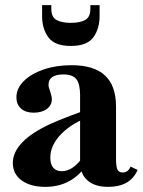

<svg xmlns="http://www.w3.org/2000/svg" viewBox="-20 -714 556 748"><path d="M401 14Q349 14 320.5 -11.5Q292 -37 292 -83V-343Q292 -387 277.5 -405.5Q263 -424 227 -424Q199 -424 184 -414Q169 -404 169 -384Q169 -379 170.5 -373Q172 -367 175 -359Q182 -338 182 -328Q182 -304 162.5 -289.5Q143 -275 111 -275Q80 -275 62 -291Q44 -307 44 -335Q44 -370 73 -398.5Q102 -427 150.5 -443.5Q199 -460 259 -460Q346 -460 389 -420Q432 -380 432 -299V-96Q432 -65 437.5 -53.5Q443 -42 458 -42Q469 -42 476.5 -48Q484 -54 489 -65L516 -52Q488 14 401 14ZM157 14Q99 14 64.5 -11Q30 -36 30 -79Q30 -121 67 -159.5Q104 -198 178 -232Q210 -246 252.5 -262.5Q295 -279 335 -291L336 -262Q263 -237 219.5 -193Q176 -149 176 -100Q176 -74 187.5 -60.5Q199 -47 221 -47Q244 -47 266 -63Q288 -79 306 -107Q324 -135 334 -170L340 -113Q312 -50 265.5 -18Q219 14 157 14ZM256 -535Q193 -535 168.5 -568.5Q144 -602 144 -651V-694H180V-679Q180 -647.5 200 -636.2Q220 -625 256 -625Q292 -625 312 -636.2Q332 -647.5 332 -679V-694H368V-651Q368 -602 343.5 -568.5Q319 -535 256 -535Z"/></svg>

Font: Baskervville SC
Style: Regular
Weight: 400
Designer: Alexis Faudot, Rémi Forte, Morgane Pierson, Rafael Ribas, Tanguy Vanlaeys, Rosalie Wagner, Thomas Huot-Marchand
Foundry: ANRT
Version: Version 1.100